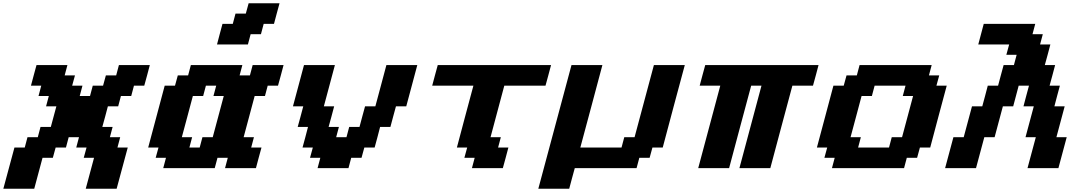

<svg xmlns="http://www.w3.org/2000/svg" viewBox="-54 -1020 6566 1165"><path d="M466.3 125H653.8Q665 83.5 687.5 0Q710 -83.5 721.2 -125H658.7L675.3 -187.5H612.8L629.4 -250H566.9Q572.8 -270.5 584 -312.3Q595.2 -354 600.6 -375H663.1L679.7 -437.5H742.2L758.8 -500H821.3Q827.1 -520.5 838.4 -562.3Q849.6 -604 855 -625H667.5L650.9 -562.5H588.4L571.3 -500H508.8L492.2 -437.5H429.7L446.3 -500H383.8L400.9 -562.5H338.4L355 -625H167.5Q161.6 -604 150.4 -562.3Q139.2 -520.5 133.8 -500H196.3L179.7 -437.5H242.2L225.6 -375H288.1Q282.7 -354 271.2 -312.3Q259.8 -270.5 254.4 -250H191.9L175.3 -187.5H112.8L96.2 -125H33.7Q22.5 -83.5 0 0Q-22.5 83.5 -33.7 125H153.8L204.1 -62.5H266.6L283.7 -125H346.2L362.8 -187.5H425.3L408.7 -125H471.2L454.1 -62.5H516.6Z M1311.5 0H1499Q1504.4 -21 1515.6 -62.5Q1526.9 -104 1532.7 -125H1470.2L1486.8 -187.5H1424.3Q1435.5 -229 1457.8 -312.5Q1480 -396 1491.2 -437.5H1553.7L1570.3 -500H1632.8Q1638.7 -520.5 1649.9 -562.3Q1661.1 -604 1666.5 -625H1479L1462.4 -562.5H1399.9L1416.5 -625H1104L1087.4 -562.5H1024.9L1007.8 -500H945.3Q928.7 -437.5 895.3 -312.5Q861.8 -187.5 845.2 -125H907.7L890.6 -62.5H953.1L936.5 0H1249L1265.6 -62.5H1328.1ZM1157.7 -125H1095.2L1111.8 -187.5H1049.3Q1060.5 -229 1082.8 -312.3Q1105 -395.5 1116.2 -437.5H1178.7L1195.3 -500H1257.8L1241.2 -437.5H1303.7Q1292.5 -396 1270.3 -312.5Q1248 -229 1236.8 -187.5H1174.3ZM1262.7 -750H1450.2L1466.8 -812.5H1529.3L1545.9 -875H1608.4Q1613.8 -896 1625 -937.5Q1636.2 -979 1642.1 -1000H1454.6L1437.5 -937.5H1375L1358.4 -875H1295.9Q1290 -854 1279.1 -812.5Q1268.1 -771 1262.7 -750Z M1873 0H2060.5L2077.1 -62.5H2139.6L2156.7 -125H2219.2Q2225.1 -145.5 2236.1 -187.3Q2247.1 -229 2252.4 -250H2314.9Q2320.3 -270.5 2331.5 -312.3Q2342.8 -354 2348.6 -375H2411.1Q2422.4 -416.5 2444.6 -500Q2466.8 -583.5 2478 -625H2290.5Q2279.3 -583.5 2257.1 -500Q2234.9 -416.5 2223.6 -375H2161.1Q2155.3 -354 2144 -312.3Q2132.8 -270.5 2127.4 -250H2064.9L2048.3 -187.5H1985.8L2002.4 -250H1939.9Q1945.8 -270.5 1957 -312.3Q1968.3 -354 1973.6 -375H1911.1Q1922.4 -416.5 1944.6 -500Q1966.8 -583.5 1978 -625H1790.5Q1779.3 -583.5 1757.1 -500Q1734.9 -416.5 1723.6 -375H1786.1Q1780.8 -354 1769.5 -312.3Q1758.3 -270.5 1752.4 -250H1814.9Q1809.6 -229 1798.6 -187.3Q1787.6 -145.5 1781.7 -125H1844.2L1827.1 -62.5H1889.6Z M2809.6 0H2997.1Q3002.9 -21 3014.2 -62.5Q3025.4 -104 3030.8 -125H2968.3L2984.9 -187.5H2922.4L3005.9 -500H3255.9Q3261.7 -520.5 3272.9 -562.3Q3284.2 -604 3289.6 -625H2602.1Q2596.2 -604 2585 -562.3Q2573.7 -520.5 2568.4 -500H2818.4Q2801.3 -437.5 2768.1 -312.5Q2734.9 -187.5 2718.3 -125H2780.8L2763.7 -62.5H2826.2Z M3212.4 125H3399.9Q3405.3 104 3416.5 62.5Q3427.7 21 3433.6 0H3808.6L3825.2 -62.5H3887.7L3904.8 -125H3967.3Q3989.3 -208.5 4033.9 -375.2Q4078.6 -542 4101.1 -625H3913.6L3796.4 -187.5H3733.9L3717.3 -125H3467.3Q3489.7 -208 3534.4 -375Q3579.1 -542 3601.1 -625H3413.6Q3379.9 -500 3313 -250Q3246.1 0 3212.4 125Z M4432.6 0H4620.1Q4642.1 -83 4686.8 -250Q4731.4 -417 4753.9 -500H4878.9Q4884.8 -520.5 4896 -562.3Q4907.2 -604 4912.6 -625H4225.1Q4219.2 -604 4208 -562.3Q4196.8 -520.5 4191.4 -500H4316.4Q4294.4 -417 4249.5 -250Q4204.6 -83 4182.6 0H4370.1Q4392.1 -83 4436.8 -250Q4481.4 -417 4503.9 -500H4566.4Q4544.4 -417 4499.5 -250Q4454.6 -83 4432.6 0Z M4994.1 0H5431.6L5448.2 -62.5H5510.7L5527.8 -125H5590.3Q5606.9 -187.5 5640.1 -312.5Q5673.3 -437.5 5690.4 -500H5627.9L5645 -562.5H5582.5L5599.1 -625H5161.6L5145 -562.5H5082.5L5065.4 -500H5002.9Q4986.3 -437.5 4952.9 -312.5Q4919.4 -187.5 4902.8 -125H4965.3L4948.2 -62.5H5010.7ZM5340.3 -125H5152.8L5169.4 -187.5H5106.9Q5118.2 -229 5140.4 -312.3Q5162.6 -395.5 5173.8 -437.5H5236.3L5252.9 -500H5440.4L5423.8 -437.5H5486.3Q5475.1 -396 5452.9 -312.5Q5430.7 -229 5419.4 -187.5H5356.9Z M6180.7 0H6368.2L6418.5 -187.5H6356L6406.2 -375H6343.8Q6349.1 -395.5 6360.1 -437.3Q6371.1 -479 6377 -500H6314.5Q6320.3 -520.5 6331.5 -562.3Q6342.8 -604 6348.1 -625H6285.6Q6291.5 -645.5 6302.7 -687.5Q6314 -729.5 6319.3 -750H6256.8L6273.4 -812.5H6210.9L6227.5 -875H5915Q5909.7 -854 5898.4 -812.5Q5887.2 -771 5881.8 -750H6069.3L6052.2 -687.5H6114.7L6098.1 -625H6035.6Q6029.8 -604 6018.6 -562.3Q6007.3 -520.5 6002 -500H5939.5Q5934.1 -479 5923.1 -437.5Q5912.1 -396 5906.2 -375H5843.8L5793.5 -187.5H5731L5680.7 0H5868.2L5918.5 -187.5H5981L6031.2 -375H6093.8Q6099.1 -395.5 6110.4 -437.3Q6121.6 -479 6127 -500H6189.5Q6183.6 -479 6172.6 -437.3Q6161.6 -395.5 6156.2 -375H6218.8L6168.5 -187.5H6231Z"/></svg>

Font: Faithful 32x
Style: SemiboldOblique
Weight: 400
Foundry: Faithful Resource Pack
Version: Version 1.0; January 27, 2023